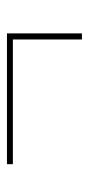

<svg xmlns="http://www.w3.org/2000/svg" viewBox="128 -489 256 552"><g transform="rotate(-90 256.0 -213.0)"><path d="M436 -105.5H418.5V-311.5H436ZM60 -304V-321H436V-304Z"/></g></svg>

Font: Anek Latin Medium Thin
Style: Regular
Weight: 250
Version: Version 1.003